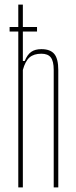

<svg xmlns="http://www.w3.org/2000/svg" viewBox="-20 -820 333 840"><path d="M60 0V-800H80V-553H88Q99.5 -581 116.5 -593Q133.5 -605 161 -605Q200 -605 217.5 -584Q235 -563 235 -514V0H215V-514Q215 -552.5 202.2 -568.8Q189.5 -585 161 -585Q128 -585 109.2 -568.8Q90.5 -552.5 80 -514V0ZM22 -702H142V-682H22Z"/></svg>

Font: Big Shoulders Thin
Style: Regular
Weight: 100
Designer: Patric King
Foundry: XO Type Co
Version: Version 2.002